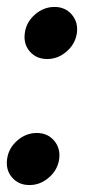

<svg xmlns="http://www.w3.org/2000/svg" viewBox="-42 -520 312 553"><path d="M94 -350Q62.5 -350 43.8 -371.8Q25 -393.5 29.5 -425Q33.5 -456 58.5 -478Q83.5 -500 115 -500Q146 -500 164.8 -478Q183.5 -456 179.5 -425Q175 -393.5 150 -371.8Q125 -350 94 -350ZM43 13Q11.5 13 -7.2 -8.8Q-26 -30.5 -21.5 -62Q-17.5 -93 7.5 -115Q32.5 -137 64 -137Q95 -137 113.8 -115Q132.5 -93 128.5 -62Q124 -30.5 99 -8.8Q74 13 43 13Z"/></svg>

Font: Urbanist Black
Style: Italic
Weight: 900
Italic angle: -8°
Designer: Corey Hu
Foundry: Corey Hu
Version: Version 1.330; ttfautohint (v1.8.4.7-5d5b)